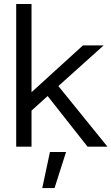

<svg xmlns="http://www.w3.org/2000/svg" viewBox="-20 -747 567 978"><path d="M62.5 -726.6H140.6V-277.3L402.3 -515.6H507.8L277.3 -308.6L527.3 0H425.8L222.7 -257.8L140.6 -183.6V0H62.5ZM234.4 27.3H316.4L257.8 210.9H195.3Z"/></svg>

Font: 和音 by 宁静之雨，公众号njzyshare
Style: Regular
Weight: 400
Designer: Steve Matteson
Foundry: Ascender Corporation
Version: Version 6.00;June 8, 2018;FontCreator 11.0.0.2388 32-bit